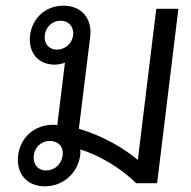

<svg xmlns="http://www.w3.org/2000/svg" viewBox="-20 -646 672 677"><path d="M138 11C202 11 255 -35 263 -100C263 -106 264 -113 263 -119C324 -101 404 -56 460 0H534L609 -615H531L466 -82C420 -121 344 -167 258 -192L298 -516C306 -580 268 -626 204 -626C141 -626 94 -583 86 -522C79 -461 114 -418 173 -418C185 -418 198 -421 209 -425L182 -205C177 -206 172 -206 167 -206C101 -206 52 -161 44 -99C36 -35 74 11 138 11ZM99 -98C103 -128 126 -149 156 -149C186 -149 205 -128 201 -98C197 -67 173 -45 143 -45C113 -45 96 -67 99 -98ZM138 -522C141 -551 165 -573 193 -573C223 -573 241 -551 238 -522C234 -492 210 -471 180 -471C153 -471 134 -492 138 -522Z"/></svg>

Font: TPK Tissa Web
Style: Italic
Weight: 400
Italic angle: -7°
Designer: Jacques Le Bailly, Suppakit Chalermlarp | Katatrad Co.,Ltd.
Foundry: Jacques Le Bailly, Cadson Demak Co.,Ltd.
Version: Version 5.000;Glyphs 3.1.2 (3151)